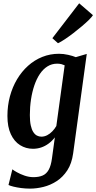

<svg xmlns="http://www.w3.org/2000/svg" viewBox="-20 -892 584 1164"><path d="M423.5 37.5Q415 99.5 388 140.8Q361 182 323 206.5Q285 231 243.2 241.2Q201.5 251.5 162.5 251.5Q134.5 251.5 108.2 248Q82 244.5 61.8 239.5Q41.5 234.5 31.5 229.5L55 134.5Q62.5 141 82.5 152.2Q102.5 163.5 129.2 172.8Q156 182 183 182Q215.5 182 238.2 172.2Q261 162.5 275 137.8Q289 113 295 68.5L312.5 -59Q295.5 -37 274.5 -21.5Q253.5 -6 229.8 2Q206 10 180 10Q137 10 101.8 -12Q66.5 -34 45.8 -78.2Q25 -122.5 25 -189Q25 -251.5 40.2 -308Q55.5 -364.5 83.5 -411.5Q111.5 -458.5 150.2 -493.2Q189 -528 236.5 -547Q284 -566 337.5 -566Q364.5 -566 393.2 -559.5Q422 -553 439.5 -545.5L506 -565ZM372 -496Q363.5 -500 352.8 -503Q342 -506 326 -506Q294 -506 267.8 -489.5Q241.5 -473 221.8 -443.8Q202 -414.5 188.5 -375Q175 -335.5 168 -289.5Q161 -243.5 161 -194.5Q161 -157 166.5 -131.8Q172 -106.5 181.8 -91.5Q191.5 -76.5 204 -70Q216.5 -63.5 231 -63.5Q249 -63.5 266 -72.2Q283 -81 297.2 -95.8Q311.5 -110.5 321.5 -128ZM297.5 -660.5 460 -872 543.5 -800Q537.5 -790 519.8 -772.2Q502 -754.5 477.2 -733.5Q452.5 -712.5 425.5 -691.8Q398.5 -671 373.8 -654.5Q349 -638 331.5 -630Z"/></svg>

Font: Merriweather 24pt SemiCondensed
Style: Bold Italic
Weight: 700
Width: 4
Italic angle: -7.8°
Designer: Eben Sorkin
Foundry: Eben Sorkin
Version: Version 2.101